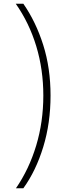

<svg xmlns="http://www.w3.org/2000/svg" viewBox="-20 -852 369 1037"><path d="M66 165Q137 62 175.5 -66Q214 -194 214 -336Q214 -476 176 -602Q138 -728 65 -832H106Q174 -734 213.5 -609Q253 -484 253 -336Q253 -187 213.5 -58Q174 71 106 165Z"/></svg>

Font: Noto Sans Devanagari ExtraLight
Style: Regular
Weight: 200
Designer: Jelle Bosma - Monotype Design Team
Foundry: Monotype Imaging Inc.
Version: Version 2.004; ttfautohint (v1.8.4.7-5d5b)